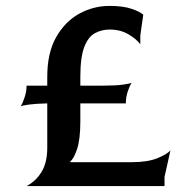

<svg xmlns="http://www.w3.org/2000/svg" viewBox="-20 -630 647 650"><path d="M70 0Q102 -17 121 -48.5Q140 -80 140 -130V-280Q100 -279 78 -276Q56 -273 50 -270Q57 -281 63.5 -301Q70 -321 70 -340H140V-370Q140 -451 170 -504Q200 -557 248 -583.5Q296 -610 351 -610Q397 -610 426 -600Q455 -590 465 -580L455 -510V-480Q443 -497 415.5 -513.5Q388 -530 351 -530Q325 -530 302 -518Q279 -506 265.5 -471.5Q252 -437 252 -370V-340H326Q372 -340 396.5 -343.5Q421 -347 426 -350Q419 -340 412.5 -320.5Q406 -301 406 -280H252V-220Q252 -157 240.5 -124Q229 -91 218 -84V-81H427Q480 -81 513 -94.5Q546 -108 557 -121L537 -31V0Z"/></svg>

Font: Red Rose
Style: Regular
Weight: 400
Designer: Jaikishan Patel
Version: Version 2.000; ttfautohint (v1.8.3)